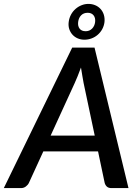

<svg xmlns="http://www.w3.org/2000/svg" viewBox="-56 -964 718 984"><path d="M429.5 -269 372.5 -538.5Q370 -554 366.2 -574Q362.5 -594 359 -618Q350.5 -594 342 -573.8Q333.5 -553.5 326.5 -537.5L203.5 -269ZM602.5 0H515.5Q500.5 0 492.2 -7.2Q484 -14.5 480.5 -26.5L446.5 -188H166L92 -26.5Q87 -16 76.2 -8Q65.5 0 51.5 0H-36.5L314 -720H428.5ZM296 -851Q298.5 -871.5 307.8 -888.8Q317 -906 331 -918.2Q345 -930.5 362 -937.2Q379 -944 397 -944Q416 -944 432 -937.2Q448 -930.5 459.2 -918.2Q470.5 -906 476 -888.8Q481.5 -871.5 479.5 -851Q477 -831 467.8 -814.2Q458.5 -797.5 444.5 -785.5Q430.5 -773.5 413 -767Q395.5 -760.5 376.5 -760.5Q358.5 -760.5 343 -767Q327.5 -773.5 316.2 -785.5Q305 -797.5 299.2 -814.2Q293.5 -831 296 -851ZM344.5 -851Q342 -830.5 352 -817.2Q362 -804 383 -804Q402.5 -804 415.8 -817.2Q429 -830.5 431.5 -851Q434 -872.5 423.5 -885.5Q413 -898.5 393.5 -898.5Q372.5 -898.5 359.8 -885.5Q347 -872.5 344.5 -851Z"/></svg>

Font: Lato SemiBold
Style: Italic
Weight: 600
Italic angle: -7°
Designer: Lukasz Dziedzic with Adam Twardoch and Botio Nikoltchev
Foundry: tyPoland Lukasz Dziedzic
Version: Version 2.015; 2015-08-06; http://www.latofonts.com/